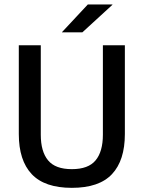

<svg xmlns="http://www.w3.org/2000/svg" viewBox="-20 -846 657 878"><path d="M308.5 13Q184 13 125 -49.8Q66 -112.5 66 -233V-639H166.5V-230Q166.5 -153 199.8 -112.8Q233 -72.5 308.5 -72.5Q384 -72.5 417.2 -112.8Q450.5 -153 450.5 -230V-639H551V-233Q551 -112.5 492.2 -49.8Q433.5 13 308.5 13ZM381.5 -825.5H494V-824L356.5 -698H263.5V-699Z"/></svg>

Font: Anek Tamil Medium Medium
Style: Regular
Weight: 500
Version: Version 1.003